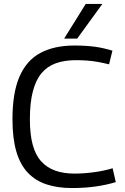

<svg xmlns="http://www.w3.org/2000/svg" viewBox="-20 -940 634 970"><path d="M43 -338Q43 -471 78.5 -553Q114 -635 184 -672.5Q254 -710 356 -710Q385 -710 410.5 -708.5Q436 -707 458.5 -704Q481 -701 503 -696Q525 -691 548 -684L531 -615Q502 -622 475 -627Q448 -632 420.5 -634Q393 -636 364 -636Q306 -636 262.5 -620.5Q219 -605 190 -570.5Q161 -536 146 -478.5Q131 -421 131 -338Q131 -262 145 -209.5Q159 -157 188 -125Q217 -93 259 -78Q301 -63 356 -63Q403 -63 455 -70Q507 -77 549 -90L565 -20Q542 -13 517 -7.5Q492 -2 464 2Q436 6 406 8Q376 10 343 10Q271 10 215 -8.5Q159 -27 120.5 -67.5Q82 -108 62.5 -174.5Q43 -241 43 -338ZM304 -745 413 -920H497L370 -745Z"/></svg>

Font: Georama ExtraCondensed Thin
Style: Regular
Weight: 400
Version: Version 1.001